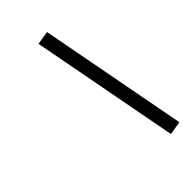

<svg xmlns="http://www.w3.org/2000/svg" viewBox="-216 -772 843 843"><g transform="rotate(-45 205.5 -350.5)"><path d="M383 -10 252 -701 189 -691 320 0Z"/></g></svg>

Font: Titillium Web
Style: Light Italic
Weight: 300
Italic angle: -13°
Version: Version 1.001;PS 57.000;hotconv 1.0.70;makeotf.lib2.5.55311